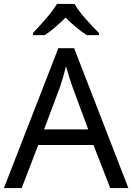

<svg xmlns="http://www.w3.org/2000/svg" viewBox="-20 -964 679 984"><path d="M362 -944H272C246 -899 186 -834 149 -795V-784H209C244 -806 280 -838 316 -874C352 -838 390 -805 425 -784H487V-795C449 -833 386 -899 362 -944ZM545 0H638L360 -717H279L0 0H91L176 -221H459ZM352 -517 432 -301H206L287 -517C295 -540 308 -583 318 -624C325 -599 346 -533 352 -517Z"/></svg>

Font: Noto Sans Nandinagari
Style: Regular
Weight: 400
Designer: Ek Type
Foundry: Ek Type
Version: Version 1.002